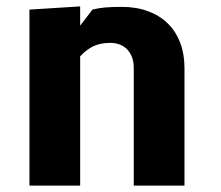

<svg xmlns="http://www.w3.org/2000/svg" viewBox="-20 -580 690 600"><path d="M230.5 0H72V-550L230.5 -560V-500L269 -550Q288 -555 309.8 -556.8Q331.5 -558.5 360.5 -558.5Q406 -558.5 442.5 -545Q479 -531.5 504.2 -506.8Q529.5 -482 543 -446.8Q556.5 -411.5 556.5 -368V0H398V-368Q398 -388.5 391.8 -403.2Q385.5 -418 375.5 -427.5Q365.5 -437 352.5 -441.5Q339.5 -446 325.5 -446Q294 -446 272.2 -435.8Q250.5 -425.5 230.5 -404Z"/></svg>

Font: B612 Mono
Style: Bold
Weight: 700
Version: Version 1.005